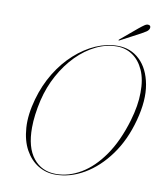

<svg xmlns="http://www.w3.org/2000/svg" viewBox="-92 -920 846 1004"><g transform="rotate(10 330.5 -418.0)"><path d="M475.5 -710Q545.5 -710 593.2 -664.2Q641 -618.5 656 -536.5Q671 -454.5 641.5 -345Q612.5 -236 554.5 -156.2Q496.5 -76.5 422.2 -33.2Q348 10 270 10Q220 10 178.2 -15.5Q136.5 -41 110 -89Q83.5 -137 78.8 -205.5Q74 -274 98 -359.5Q120 -437.5 159.5 -502Q199 -566.5 250.8 -613Q302.5 -659.5 360.2 -684.8Q418 -710 475.5 -710ZM272.5 6Q340.5 6 405.2 -32.5Q470 -71 523.2 -147.5Q576.5 -224 610.5 -338.5Q635 -421.5 635 -489Q636 -559.5 614.2 -607.8Q592.5 -656 555.5 -681Q518.5 -706 473 -706Q416 -706 361.5 -679.5Q307 -653 260.5 -605.8Q214 -558.5 179.2 -495.2Q144.5 -432 127 -359Q117.5 -318 112.8 -281Q108 -244 108 -211.5Q107.5 -106 152.2 -50Q197 6 272.5 6ZM566.5 -819Q583 -832.5 594.5 -840.2Q606 -848 615.5 -846Q623.5 -844.5 625.2 -838.8Q627 -833 624.5 -826.5Q620.5 -817 609.8 -810Q599 -803 584.5 -795L479.5 -739.5Q475 -737.5 474 -739Q473.5 -741 477 -744Z"/></g></svg>

Font: Fraunces 144pt S000 Thin
Style: Italic
Weight: 100
Italic angle: -16°
Version: Version 1.000; ttfautohint (v1.8.3)